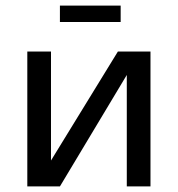

<svg xmlns="http://www.w3.org/2000/svg" viewBox="-20 -669 638 689"><path d="M195 0 435 -400V0H520V-484H403L163 -93V-484H78V0ZM413 -590V-649H195V-590Z"/></svg>

Font: Gamestation Text
Style: Bold
Weight: 400
Designer: Jonas Hecksher
Foundry: Jonas Hecksher, Playtypeª, e-types AS
Version: Version 1.003